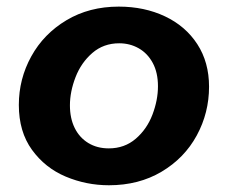

<svg xmlns="http://www.w3.org/2000/svg" viewBox="-20 -550 690 581"><path d="M37 -232.4Q37 -311.2 74.7 -379.5Q112.4 -447.8 181.3 -488.9Q250.2 -530 339.4 -530Q417 -530 479.3 -500.5Q541.6 -471 577.1 -416.3Q612.6 -361.6 612.6 -287.6Q612.6 -208.6 575.4 -140.1Q538.2 -71.6 469.1 -30.5Q400 10.6 309.6 10.6Q241.2 10.6 178.9 -15.6Q116.6 -41.8 76.8 -96.6Q37 -151.4 37 -232.4ZM458 -288.8Q458 -330.4 442.2 -359.6Q426.4 -388.8 399.7 -403.9Q373 -419 340.8 -419Q293.2 -419 259.3 -389.6Q225.4 -360.2 208.5 -316.3Q191.6 -272.4 191.6 -231.2Q191.6 -192 206 -162.8Q220.4 -133.6 247.1 -117.3Q273.8 -101 309.2 -101Q356.8 -101 390.7 -130.1Q424.6 -159.2 441.3 -203.1Q458 -247 458 -288.8Z"/></svg>

Font: Fixel Italic Variable 20240409 Display Thin
Style: Italic
Weight: 100
Italic angle: -10°
Designer: AlfaBravo + MacPaw
Foundry: Kyrylo Tkachov, Marchela Mozhyna, Serhii Makarenko, Maria Weinstein, Zakhar Kryvoshyya
Version: Version 1.211;Glyphs 3.2 (3225)